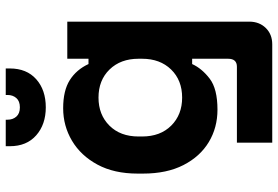

<svg xmlns="http://www.w3.org/2000/svg" viewBox="-166 -578 945 652"><g transform="rotate(-90 306.0 -252.5)"><path d="M147 200V80H405Q432 80 432 50V-72H414Q399 -39 364.5 -12.5Q330 14 259 14Q198 14 149 -15.5Q100 -45 71 -101.5Q42 -158 42 -239V-257Q42 -337 72.5 -393.5Q103 -450 153.5 -480Q204 -510 264 -510Q324 -510 359.5 -487.5Q395 -465 414 -424H432V-496H558V122Q558 156 536.5 178Q515 200 481 200ZM300 -106Q359 -106 395.5 -143.5Q432 -181 432 -242V-254Q432 -315 395.5 -352.5Q359 -390 300 -390Q242 -390 205 -353Q168 -316 168 -254V-242Q168 -180 205 -143Q242 -106 300 -106ZM267 -569Q209 -569 172 -601.5Q135 -634 135 -691V-705H225V-699Q225 -681 235.5 -669Q246 -657 267 -657Q288 -657 298.5 -669Q309 -681 309 -699V-705H399V-691Q399 -634 362.5 -601.5Q326 -569 267 -569Z"/></g></svg>

Font: Space Mono
Style: Bold
Weight: 700
Monospace: yes
Designer: Colophon Foundry + Benjamin Critton
Foundry: Colophon Foundry & Benjamin Critton
Version: Version 1.003; ttfautohint (v1.8.4.7-5d5b)